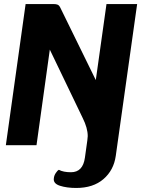

<svg xmlns="http://www.w3.org/2000/svg" viewBox="-20 -720 725 952"><path d="M660 -700 554 53Q544 124 493 168Q442 212 358 212Q311 212 277 201Q243 190 247 164Q248 151 256.5 138Q265 125 272 122Q294 134 332 134Q391 134 401 62L413 -24Q415 -38 415 -45Q415 -85 390 -135L227 -474L161 0H9L107 -700H245Q259 -700 266.5 -696.5Q274 -693 280 -680L455 -323L508 -700Z"/></svg>

Font: Krub
Style: Bold Italic
Weight: 700
Italic angle: -8°
Designer: Ekaluck Peanpanawate
Foundry: Cadson Demak Co.,Ltd.
Version: Version 1.000; ttfautohint (v1.6)